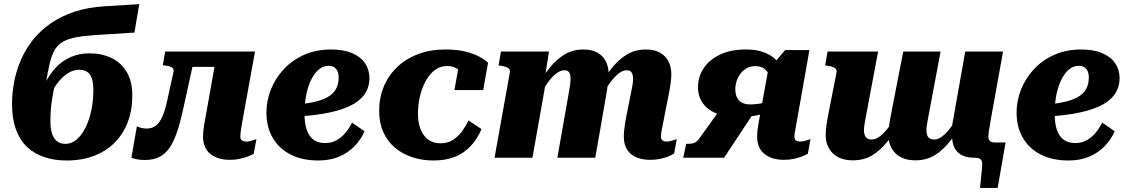

<svg xmlns="http://www.w3.org/2000/svg" viewBox="-20 -760 5433 925"><path d="M363 -423.8Q341.2 -423.8 321.7 -415Q302.2 -406.2 284.3 -389.8Q266.4 -373.4 249.8 -350.1Q233.2 -326.8 217.6 -297.8L194.2 -352.2Q216.8 -400.4 248.4 -433.9Q280 -467.4 320.8 -485.2Q361.6 -503 410.6 -503Q469.8 -503 516.3 -481Q562.8 -459 590.1 -413.9Q617.4 -368.8 617.4 -299.4Q617.4 -229.2 595.5 -171.7Q573.6 -114.2 532.5 -72.9Q491.4 -31.6 433 -9.2Q374.6 13.2 301.6 13.2Q243.2 13.2 194.9 -2.6Q146.6 -18.4 111.4 -51.2Q76.2 -84 57.1 -135.8Q38 -187.6 38 -258.6Q38 -313.8 48.7 -368.4Q59.4 -423 81.9 -474Q104.4 -525 139.8 -569.2Q175.2 -613.4 225.1 -647.9Q275 -682.4 339.4 -703.7Q403.8 -725 484.6 -729.8L651 -740L627.6 -603L446.2 -591.6Q386.6 -587.8 346.9 -580.3Q307.2 -572.8 282.3 -558.4Q257.4 -544 242.9 -518.2Q228.4 -492.4 219 -452.5Q209.6 -412.6 200.4 -354L246 -360Q237.8 -323.4 232.5 -292.2Q227.2 -261 225 -233.1Q222.8 -205.2 222.8 -176.8Q222.8 -140.8 230.7 -116.4Q238.6 -92 254.6 -79.5Q270.6 -67 295 -67Q320.6 -67 341.4 -81.8Q362.2 -96.6 378.8 -122.3Q395.4 -148 406.9 -181Q418.4 -214 424.1 -250.5Q429.8 -287 429.8 -323.2Q429.8 -363.2 421.5 -384.8Q413.2 -406.4 398.1 -415.1Q383 -423.8 363 -423.8Z M785 -272.8Q774.6 -225.6 761.5 -196.7Q748.4 -167.8 730.4 -154.2Q712.4 -140.6 685.8 -140.6Q671.4 -140.6 658.6 -144.4Q645.8 -148.2 639.4 -151.4L613 0Q623.6 4 639.6 7.4Q655.6 10.8 678 10.8Q718.4 10.8 747.1 -3.4Q775.8 -17.6 796.5 -47.6Q817.2 -77.6 833.1 -124.9Q849 -172.2 863.2 -238L923.4 -511.6H775.8L764.2 -445.6L769.6 -445Q785.2 -443.8 796.2 -440.6Q807.2 -437.4 812.7 -431.2Q818.2 -425 815.8 -413ZM869.6 -437.8H1071.6L1089.6 -511.6H885.6ZM1137.8 -103.4Q1137.8 -111 1139.3 -123.2Q1140.8 -135.4 1143.6 -150.9Q1146.4 -166.4 1148.8 -182L1208.6 -511.6H1026.4L967.8 -182Q965.4 -168 963 -154.2Q960.6 -140.4 959.4 -127.9Q958.2 -115.4 958.2 -103Q958.2 -46.4 993.6 -18.2Q1029 10 1087.4 10Q1112.8 10 1134.4 5.4Q1156 0.8 1173.6 -5.9Q1191.2 -12.6 1202.4 -19L1215.4 -89.6Q1212.2 -88.8 1204.5 -86.2Q1196.8 -83.6 1187.2 -80.9Q1177.6 -78.2 1166.2 -78.2Q1152 -78.2 1144.9 -84.3Q1137.8 -90.4 1137.8 -103.4Z M1514 13.2Q1436 13.2 1379.9 -15.5Q1323.8 -44.2 1293.7 -96.2Q1263.6 -148.2 1263.6 -217.6Q1263.6 -274.2 1285 -328.5Q1306.4 -382.8 1347 -426.5Q1387.6 -470.2 1445.3 -495.9Q1503 -521.6 1575.2 -521.6Q1635.4 -521.6 1676.5 -503.9Q1717.6 -486.2 1738.7 -455.2Q1759.8 -424.2 1759.8 -384.4Q1759.8 -337.8 1734.7 -303.5Q1709.6 -269.2 1659.1 -246.5Q1608.6 -223.8 1533.3 -211.5Q1458 -199.2 1357.6 -195.6L1367.4 -255Q1435.2 -257.2 1482 -266.4Q1528.8 -275.6 1557.3 -291.6Q1585.8 -307.6 1598.7 -331.3Q1611.6 -355 1611.6 -386.8Q1611.6 -404 1606.2 -416.6Q1600.8 -429.2 1590.1 -436.1Q1579.4 -443 1562.4 -443Q1538.4 -443 1517.7 -426.5Q1497 -410 1481.2 -379.8Q1465.4 -349.6 1456.2 -307.4Q1447 -265.2 1447 -212.8Q1447 -165 1458.2 -133.4Q1469.4 -101.8 1491.4 -86.3Q1513.4 -70.8 1546 -70.8Q1576.4 -70.8 1600.3 -83.7Q1624.2 -96.6 1643 -118.8Q1661.8 -141 1676 -169.2L1736.4 -127.6Q1719.2 -88.4 1688.5 -56.3Q1657.8 -24.2 1614 -5.5Q1570.2 13.2 1514 13.2Z M2102.4 -69.6Q2137.4 -69.6 2163.2 -86.6Q2189 -103.6 2207.3 -129.2Q2225.6 -154.8 2236.8 -179.6L2299.8 -138.2Q2279.6 -90.6 2247.8 -56.5Q2216 -22.4 2171.8 -4.6Q2127.6 13.2 2068.6 13.2Q2013.4 13.2 1965.7 -2.7Q1918 -18.6 1882.2 -49Q1846.4 -79.4 1826.5 -123.8Q1806.6 -168.2 1806.6 -225.8Q1806.6 -288.8 1829.1 -343Q1851.6 -397.2 1893.7 -437.2Q1935.8 -477.2 1994.7 -499.4Q2053.6 -521.6 2125.8 -521.6Q2184.4 -521.6 2225.8 -510.6Q2267.2 -499.6 2293.3 -484.7Q2319.4 -469.8 2331.2 -457.8L2308 -326H2169.2L2191.6 -450.2Q2205.6 -449 2213.2 -441.3Q2220.8 -433.6 2223.2 -423.6Q2225.6 -413.6 2222.9 -404.2Q2220.2 -394.8 2212.6 -389.2Q2207.2 -404.4 2196.9 -416.2Q2186.6 -428 2170.9 -434.9Q2155.2 -441.8 2132.6 -441.8Q2107 -441.8 2085.2 -429.1Q2063.4 -416.4 2046.4 -393.6Q2029.4 -370.8 2017.6 -341.7Q2005.8 -312.6 1999.7 -279.1Q1993.6 -245.6 1993.6 -211.8Q1993.6 -169.8 2006 -137.7Q2018.4 -105.6 2042.9 -87.6Q2067.4 -69.6 2102.4 -69.6Z M2362.6 0H2545.2L2614.8 -392.8L2604 -378.2L2624.8 -511.6H2393.6L2382 -445.2L2393 -443.2Q2409 -440.8 2419.2 -437Q2429.4 -433.2 2433.9 -426.8Q2438.4 -420.4 2436 -409.6ZM3179.6 -192.8 3200.4 -298.6Q3207.8 -334.6 3211 -359.2Q3214.2 -383.8 3214.2 -402.8Q3214.2 -439.2 3199.8 -465.8Q3185.4 -492.4 3158.3 -507Q3131.2 -521.6 3092.2 -521.6Q3040.8 -521.6 3001 -497.9Q2961.2 -474.2 2927.5 -432Q2893.8 -389.8 2861 -333.6L2874.8 -288.8Q2896 -329.4 2917.2 -359Q2938.4 -388.6 2959.2 -405Q2980 -421.4 2999.8 -421.4Q3016.8 -421.4 3023.4 -410.1Q3030 -398.8 3030 -380Q3030 -367.4 3027.5 -351.8Q3025 -336.2 3020 -313.2L3001 -218Q2995 -189 2991.7 -167.7Q2988.4 -146.4 2986.9 -131.1Q2985.4 -115.8 2985.4 -102.2Q2985.4 -64.2 3001.3 -39.2Q3017.2 -14.2 3045.7 -2.1Q3074.2 10 3111.4 10Q3136.8 10 3158.8 5.7Q3180.8 1.4 3198.6 -5.9Q3216.4 -13.2 3227.6 -20.2L3240.6 -89.6Q3238 -88.8 3230 -86.2Q3222 -83.6 3212.4 -80.9Q3202.8 -78.2 3192 -78.2Q3178.4 -78.2 3171.3 -84Q3164.2 -89.8 3164.2 -102.8Q3164.2 -111.4 3166.3 -124Q3168.4 -136.6 3172 -153.9Q3175.6 -171.2 3179.6 -192.8ZM2665.2 0H2847.8L2900 -299.2Q2903.2 -317.2 2905.3 -332.1Q2907.4 -347 2909 -359.5Q2910.6 -372 2911.4 -382.4Q2912.2 -392.8 2912.2 -402.8Q2912.2 -439.2 2898.1 -465.8Q2884 -492.4 2857.1 -507Q2830.2 -521.6 2791.2 -521.6Q2740.2 -521.6 2700.4 -497.9Q2660.6 -474.2 2627.1 -432Q2593.6 -389.8 2560.8 -333.6L2574.6 -288.8Q2595.8 -329.4 2616.7 -359Q2637.6 -388.6 2658.5 -405Q2679.4 -421.4 2699.2 -421.4Q2716.2 -421.4 2722.5 -410.7Q2728.8 -400 2728.8 -381.2Q2728.8 -369.8 2726.8 -353Q2724.8 -336.2 2720.4 -313.2Z M3453.4 -237.8 3608.6 -212 3468.4 0H3271.4L3286.2 -67.2H3295.2Q3311 -67.2 3320.3 -69.9Q3329.6 -72.6 3337 -79.1Q3344.4 -85.6 3352.2 -97.2ZM3768.4 -376.4 3700.4 -336Q3697.6 -369.6 3688.3 -393.1Q3679 -416.6 3662.1 -429Q3645.2 -441.4 3618.2 -441.4Q3595.6 -441.4 3577.8 -431.5Q3560 -421.6 3547.6 -405.3Q3535.2 -389 3528.9 -369.4Q3522.6 -349.8 3522.6 -329.8Q3522.6 -307 3530.4 -290.7Q3538.2 -274.4 3554 -265.7Q3569.8 -257 3592.8 -257Q3614.6 -257 3632.9 -259.6Q3651.2 -262.2 3678.2 -268L3674.2 -217Q3653 -209.6 3628.4 -204.6Q3603.8 -199.6 3578.6 -197.8Q3553.4 -196 3529.4 -196Q3472.6 -196 3430.5 -213.6Q3388.4 -231.2 3365.6 -263.3Q3342.8 -295.4 3342.8 -339.4Q3342.8 -390.6 3370.4 -431.9Q3398 -473.2 3449.6 -497.4Q3501.2 -521.6 3572.4 -521.6Q3617.6 -521.6 3650.6 -511.3Q3683.6 -501 3707 -482Q3730.4 -463 3745.4 -436.3Q3760.4 -409.6 3768.4 -376.4ZM3812.2 -138.2Q3811 -131.2 3809.9 -125.6Q3808.8 -120 3808.2 -115.4Q3807.6 -110.8 3807.4 -107.2Q3807.2 -103.6 3807.2 -101Q3807.2 -88.6 3814.6 -83.4Q3822 -78.2 3835.6 -78.2Q3847 -78.2 3856.6 -80.9Q3866.2 -83.6 3873.9 -86.2Q3881.6 -88.8 3884.8 -89.6L3871.8 -19Q3860.6 -12.6 3843 -5.9Q3825.4 0.8 3803.8 5.4Q3782.2 10 3756.8 10Q3698.4 10 3663 -18.2Q3627.6 -46.4 3627.6 -103Q3627.6 -112.2 3628.3 -121.6Q3629 -131 3630.5 -140.8Q3632 -150.6 3633.7 -160.9Q3635.4 -171.2 3637.2 -182L3682 -429.8L3691.6 -435.4L3762.6 -518.8H3879.6Z M4151.6 -198.4Q4147.6 -175.8 4144.9 -160.6Q4142.2 -145.4 4142.2 -132.8Q4142.2 -119.2 4146.1 -108.9Q4150 -98.6 4158.2 -93.2Q4166.4 -87.8 4180.6 -87.8Q4200 -87.8 4221.8 -105.2Q4243.6 -122.6 4265.9 -153.7Q4288.2 -184.8 4308.8 -227L4325 -182.2Q4292.2 -124.4 4257.7 -80.7Q4223.2 -37 4182.8 -12.3Q4142.4 12.4 4089.4 12.4Q4026.8 12.4 3992.4 -21.3Q3958 -55 3958 -110Q3958 -129.4 3961.1 -153.2Q3964.2 -177 3971.2 -213L4009.8 -408.8Q4012.2 -420 4007.7 -426.6Q4003.2 -433.2 3993 -437Q3982.8 -440.8 3966.8 -443.2L3955.4 -445.2L3967 -511.6H4210.4ZM4452.6 -198.4Q4448.6 -175.8 4445.9 -160.6Q4443.2 -145.4 4443.2 -132.8Q4443.2 -119.2 4446.8 -108.9Q4450.4 -98.6 4458.9 -93.2Q4467.4 -87.8 4481.6 -87.8Q4501 -87.8 4522.4 -105.2Q4543.8 -122.6 4566.1 -153.7Q4588.4 -184.8 4609.8 -227L4626 -182.2Q4592 -124.4 4557.7 -80.7Q4523.4 -37 4483.4 -12.3Q4443.4 12.4 4390.4 12.4Q4328.2 12.4 4294.2 -21.3Q4260.2 -55 4260.2 -110Q4260.2 -123.2 4261.5 -137.7Q4262.8 -152.2 4265.7 -170.7Q4268.6 -189.2 4273.4 -213L4331.6 -511.6H4511.4ZM4675.4 0Q4640.6 0 4616.4 -11.3Q4592.2 -22.6 4579.6 -45.8Q4567 -69 4567 -104.6Q4567 -109.4 4567.4 -114.1Q4567.8 -118.8 4568.6 -124.1Q4569.4 -129.4 4570.6 -135.6L4560.6 -118.8L4630.2 -511.6H4812.4L4755 -193.4Q4751.4 -171.8 4748.3 -154.5Q4745.2 -137.2 4743.4 -124.1Q4741.6 -111 4741.6 -102.8Q4741.6 -88.2 4748.7 -81Q4755.8 -73.8 4772.8 -73.8H4824.6L4786.4 145.4H4701.6L4711.6 43Q4713.2 26 4710.2 17Q4707.2 8 4698.7 4Q4690.2 0 4675.4 0Z M5128 13.2Q5050 13.2 4993.9 -15.5Q4937.8 -44.2 4907.7 -96.2Q4877.6 -148.2 4877.6 -217.6Q4877.6 -274.2 4899 -328.5Q4920.4 -382.8 4961 -426.5Q5001.6 -470.2 5059.3 -495.9Q5117 -521.6 5189.2 -521.6Q5249.4 -521.6 5290.5 -503.9Q5331.6 -486.2 5352.7 -455.2Q5373.8 -424.2 5373.8 -384.4Q5373.8 -337.8 5348.7 -303.5Q5323.6 -269.2 5273.1 -246.5Q5222.6 -223.8 5147.3 -211.5Q5072 -199.2 4971.6 -195.6L4981.4 -255Q5049.2 -257.2 5096 -266.4Q5142.8 -275.6 5171.3 -291.6Q5199.8 -307.6 5212.7 -331.3Q5225.6 -355 5225.6 -386.8Q5225.6 -404 5220.2 -416.6Q5214.8 -429.2 5204.1 -436.1Q5193.4 -443 5176.4 -443Q5152.4 -443 5131.7 -426.5Q5111 -410 5095.2 -379.8Q5079.4 -349.6 5070.2 -307.4Q5061 -265.2 5061 -212.8Q5061 -165 5072.2 -133.4Q5083.4 -101.8 5105.4 -86.3Q5127.4 -70.8 5160 -70.8Q5190.4 -70.8 5214.3 -83.7Q5238.2 -96.6 5257 -118.8Q5275.8 -141 5290 -169.2L5350.4 -127.6Q5333.2 -88.4 5302.5 -56.3Q5271.8 -24.2 5228 -5.5Q5184.2 13.2 5128 13.2Z"/></svg>

Font: Roboto Serif 20pt
Style: Italic
Weight: 400
Italic angle: -10°
Designer: Greg Gazdowicz
Foundry: Commercial Type
Version: Version 1.008